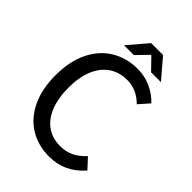

<svg xmlns="http://www.w3.org/2000/svg" viewBox="-239 -925 1046 1046"><g transform="rotate(45 284.0 -402.5)"><path d="M525.9 -586.9 473.1 -527.3Q417 -584.5 342.8 -584.5Q283.2 -584.5 238.8 -554.4Q194.3 -524.4 170.2 -467Q146 -409.7 146 -330.1Q146 -248.5 169.2 -190.2Q192.4 -131.8 235.8 -101.3Q279.3 -70.8 338.9 -70.8Q382.8 -70.8 418.2 -87.9Q453.6 -105 484.9 -139.6L538.1 -82Q457.5 12.2 336.9 12.2Q252.9 12.2 187.7 -27.1Q122.6 -66.4 85.4 -142.8Q48.3 -219.2 48.3 -326.7Q48.3 -433.6 85.9 -510.5Q123.5 -587.4 189.9 -627.4Q256.3 -667.5 341.3 -667.5Q397 -667.5 445.3 -644.8Q493.7 -622.1 525.9 -586.9ZM293 -818.4H384.8L481 -705.6H405.3L340.8 -772H336.9L272.5 -705.6H196.8Z"/></g></svg>

Font: Varta SemiBold
Style: Regular
Weight: 600
Designer: Joana Correia, Viktoriya Grabowska, Eben Sorkin
Foundry: Sorkin Type
Version: Version 1.003; ttfautohint (v1.3) -l 8 -r 24 -G 200 -x 12 -H